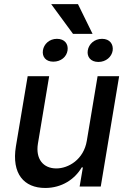

<svg xmlns="http://www.w3.org/2000/svg" viewBox="-20 -922 634 949"><path d="M365.4 -901.6H233L340.9 -754.6H437.5ZM192.1 -672.9C187.5 -641.3 206.3 -617.2 243.3 -617.2C281.6 -617.2 309.3 -641.3 313.9 -672.9C318.5 -704.5 299.7 -730.1 261.4 -730.1C223.4 -730.1 196.7 -703.5 192.1 -672.9ZM413.7 -671.9C409.1 -641.3 427.9 -615.8 466.3 -615.8C504.3 -615.8 532 -641.3 536.9 -671.9C541.2 -703.5 522.7 -730.1 484.4 -730.1C446.4 -730.1 418.3 -703.8 413.7 -671.9ZM409.1 -226.2C393.8 -133.5 318.2 -89.5 258.5 -89.5C192.8 -89.5 155.5 -137.1 167.3 -211.3L223 -545.5H116.8L58.6 -198.5C36.6 -63.2 98.7 7.1 203.5 7.1C285.5 7.1 349.8 -36.2 383.9 -94.5H389.6L373.6 0H478L568.9 -545.5H462.4Z"/></svg>

Font: TID UI Medium
Style: Italic
Weight: 500
Italic angle: -9.39999°
Designer: The TID Project Authors
Foundry: Bakken & Bæck
Version: Version 1.001;hotconv 1.0.109;makeotfexe 2.5.65596